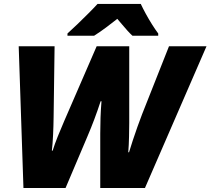

<svg xmlns="http://www.w3.org/2000/svg" viewBox="-20 -947 1060 967"><path d="M98.1 0 74.2 -713.9H254.9L250 -356Q249.5 -313 247.3 -267.1Q245.1 -221.2 241.2 -188H245.1Q255.4 -221.2 271.5 -261.2Q287.6 -301.3 303.2 -336.9L466.8 -713.9H630.9V-327.1Q630.9 -302.2 629.9 -258.8Q628.9 -215.3 626 -180.2H629.9Q637.7 -206.1 648.9 -240.2Q660.2 -274.4 672.6 -309.3Q685.1 -344.2 695.8 -372.1L831.1 -713.9H1020L710 0H484.9V-273.9Q484.9 -312.5 486.3 -354.5Q487.8 -396.5 491.2 -437H486.8Q471.7 -390.6 455.1 -346.4Q438.5 -302.2 419.9 -258.8L310.1 0ZM319.8 -767.1V-778.3Q343.3 -799.3 370.8 -825.9Q398.4 -852.5 425 -879.2Q451.7 -905.8 471.2 -927.2H689Q699.2 -905.3 714.1 -877.9Q729 -850.6 745.6 -824.2Q762.2 -797.9 776.9 -778.3V-767.1H647Q636.2 -776.9 621.8 -792.7Q607.4 -808.6 593.8 -825Q580.1 -841.3 570.8 -852.1Q543.5 -830.6 514.2 -808.6Q484.9 -786.6 454.1 -767.1Z"/></svg>

Font: Open Sans ExtraBold
Style: Italic
Weight: 800
Italic angle: -12°
Designer: Monotype Design Team
Foundry: Monotype Imaging Inc.
Version: Version 3.000; ttfautohint (v1.8.4)